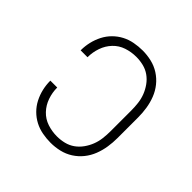

<svg xmlns="http://www.w3.org/2000/svg" viewBox="-145 -655 789 789"><g transform="rotate(45 250.0 -260.0)"><path d="M253 8Q229 8 205 3.5Q181 -1 160 -12Q139 -23 122 -40Q105 -57 94 -78.5Q83 -100 77.5 -123.5Q72 -147 72 -171V-172H112V-171Q112 -143 121.5 -115.5Q131 -88 150.5 -67.5Q170 -47 197 -38Q224 -29 253 -29Q274 -29 294.5 -34Q315 -39 332 -51Q349 -63 361.5 -80.5Q374 -98 381.5 -117.5Q389 -137 391.5 -158Q394 -179 394 -200V-320Q394 -341 391.5 -362Q389 -383 381.5 -402.5Q374 -422 361.5 -439.5Q349 -457 332 -469Q315 -481 294.5 -486Q274 -491 253 -491Q224 -491 197 -482Q170 -473 150.5 -452.5Q131 -432 121.5 -404.5Q112 -377 112 -349V-348H72V-349Q72 -373 77.5 -396.5Q83 -420 94 -441.5Q105 -463 122 -480Q139 -497 160 -508Q181 -519 205 -523.5Q229 -528 253 -528Q279 -528 304.5 -522Q330 -516 352 -502Q374 -488 390.5 -467.5Q407 -447 416.5 -422.5Q426 -398 430 -372Q434 -346 434 -320V-200Q434 -174 430 -148Q426 -122 416.5 -97.5Q407 -73 390.5 -52.5Q374 -32 352 -18Q330 -4 304.5 2Q279 8 253 8Z"/></g></svg>

Font: Iosevka Curly Slab Extralight
Style: Regular
Weight: 200
Monospace: yes
Designer: Belleve Invis
Foundry: Belleve Invis
Version: Version 22.1.2; ttfautohint (v1.8.4)